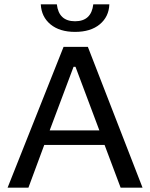

<svg xmlns="http://www.w3.org/2000/svg" viewBox="-20 -865 692 885"><path d="M15 0ZM273 -649H385L637 0H536L462 -197H184L111 0H15ZM438 -264 328 -557H319L209 -264ZM168 -845H242Q251 -767 326 -767Q401 -767 410 -845H484Q482 -788 440 -753Q398 -718 326 -718Q255 -718 213 -752.5Q171 -787 168 -845Z"/></svg>

Font: Play
Style: Regular
Weight: 400
Designer: Jonas Hecksher (Cyrillic expansion: Cyreal)
Foundry: Jonas Hecksher, Playtype, e-types AS
Version: Version 2.101; ttfautohint (v1.5.65-e2d9)